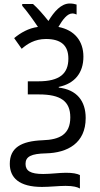

<svg xmlns="http://www.w3.org/2000/svg" viewBox="-20 -873 570 1098"><path d="M437 205V128C420 120 397 115 357 115C320 115 270 122 227 122C154 122 126 104 126 64C126 22 159 6 243 4C366 1 470 -54 470 -198C470 -296 419 -360 316 -372V-376C407 -395 457 -456 457 -549C457 -638 407 -701 314 -719C339 -762 365 -796 394 -796C402 -796 412 -793 418 -790V-847C408 -850 395 -853 379 -853C329 -853 289 -806 257 -753C225 -793 195 -827 169 -850H107V-840C134 -810 175 -752 197 -719C143 -712 97 -685 61 -655L104 -594C135 -621 178 -650 243 -650C329 -650 371 -613 371 -538C371 -452 321 -408 200 -408H139V-333H203C327 -333 382 -294 382 -202C382 -105 322 -74 224 -71C99 -66 36 -27 36 64C36 143 89 196 220 196C264 196 316 190 355 190C400 190 423 197 437 205Z"/></svg>

Font: Noto Sans Mono Condensed
Style: Regular
Weight: 400
Width: 3
Designer: Monotype Design Team
Foundry: Monotype Imaging Inc.
Version: Version 2.014